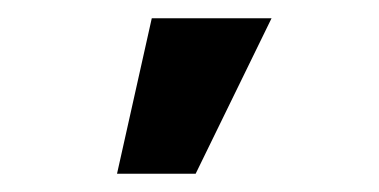

<svg xmlns="http://www.w3.org/2000/svg" viewBox="-20 -800 415 210"><path d="M108 -610H194L277 -780H146Z"/></svg>

Font: Wafeq
Style: Bold
Weight: 700
Designer: Rasmus Andersson & Azza Alameddine
Foundry: Google & TypeTogether
Version: Version 3.000;FEAKit 1.0